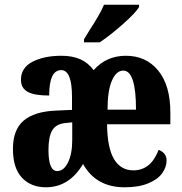

<svg xmlns="http://www.w3.org/2000/svg" viewBox="-20 -786 775 816"><path d="M35 -153Q35 -234 80 -273Q125 -312 218 -316L286 -319V-374Q286 -488 240 -488Q189 -488 189 -380Q125 -380 97 -396Q69 -412 69 -447Q69 -498 118 -523.5Q167 -549 241 -549Q288 -549 321.5 -534Q355 -519 378 -488Q432 -549 515 -549Q601 -549 652.5 -486Q704 -423 704 -308V-258H435Q436 -158 464.5 -110Q493 -62 547 -62Q621 -62 654 -149Q669 -144 678.5 -132.5Q688 -121 688 -105Q688 -76 669.5 -50Q651 -24 610.5 -7Q570 10 510 10Q388 10 333 -89Q274 10 175 10Q112 10 73.5 -30.5Q35 -71 35 -153ZM558 -320Q558 -486 504 -486Q474 -486 455.5 -443Q437 -400 437 -320ZM287 -191V-266L257 -263Q218 -259 202 -232Q186 -205 186 -149Q186 -59 223 -59Q251 -59 269 -95.5Q287 -132 287 -191ZM337 -619Q365 -665 364 -663Q381 -689 397.5 -717.5Q414 -746 422 -766H571V-756Q556 -731 503 -684Q450 -637 404 -606H337Z"/></svg>

Font: Noto Serif CondExtraBold
Style: Regular
Weight: 800
Width: 3
Designer: Monotype Design Team
Foundry: Monotype Imaging Inc.
Version: Version 1.001